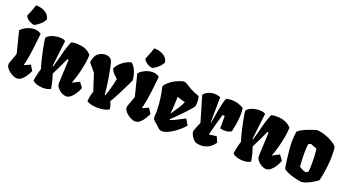

<svg xmlns="http://www.w3.org/2000/svg" viewBox="-54 -1464 3866 2117"><g transform="rotate(20 1878.5 -405.5)"><path d="M168.5 9.8Q151.4 9.8 127.9 -0.2Q104.5 -10.3 82.3 -27.1Q60.1 -43.9 45.4 -64Q30.8 -84 30.8 -103.5Q30.8 -110.4 31.7 -115.2Q32.7 -120.1 36.9 -131.8Q41 -143.6 50.3 -169.2Q59.6 -194.8 76.7 -242.7L12.7 -497.1Q27.3 -515.1 52.5 -531.2Q77.6 -547.4 108.2 -557.6Q138.7 -567.9 168.9 -567.9Q191.4 -567.9 211.9 -561.3Q232.4 -554.7 249.5 -539.6Q248 -532.2 245.1 -504.9Q242.2 -477.5 237.8 -438Q233.4 -398.4 227.8 -353.5Q222.2 -308.6 215.1 -266.1Q208 -223.6 200.2 -191.4L190.9 -153.3L264.2 -186L302.7 -125Q292.5 -101.1 273.2 -69.3Q253.9 -37.6 227.3 -13.9Q200.7 9.8 168.5 9.8ZM147.5 -608.9Q124 -610.4 101.3 -621.8Q78.6 -633.3 62.3 -649.2Q45.9 -665 41.5 -679.7Q55.7 -714.4 64.5 -736.6Q73.2 -758.8 80.3 -777.6Q87.4 -796.4 94.7 -820.8Q125 -820.8 159.9 -811.5Q194.8 -802.2 222.7 -779.3Q250.5 -756.3 259.3 -714.8Q245.1 -681.2 211.4 -651.6Q177.7 -622.1 147.5 -608.9Z M474.1 9.8Q442.9 9.8 406.5 -0.7Q370.1 -11.2 351.6 -32.2Q358.4 -71.8 363.8 -97.2Q369.1 -122.6 374.3 -141.4Q379.4 -160.2 385.7 -179.7Q378.4 -196.8 368.9 -232.4Q359.4 -268.1 349.4 -312Q339.4 -356 330.8 -398.4Q322.3 -440.9 317.1 -472.7Q312 -504.4 312 -514.6Q312 -515.6 312.3 -516.6Q312.5 -517.6 312.5 -518.1Q324.2 -537.6 348.9 -550.5Q373.5 -563.5 403.1 -569.8Q432.6 -576.2 459 -576.2Q481.9 -576.2 500.2 -572.3Q518.6 -568.4 529.8 -558.1L494.1 -252.4L502 -251Q526.4 -331.1 545.7 -411.1Q564.9 -491.2 597.7 -568.8Q611.8 -573.2 628.4 -574.7Q645 -576.2 662.6 -576.2Q710 -576.2 755.4 -561Q800.8 -545.9 834 -506.8Q834 -475.6 827.9 -431.9Q821.8 -388.2 811 -338.9Q800.3 -289.6 785.9 -241Q771.5 -192.4 754.9 -151.9L837.9 -195.3L881.3 -136.2Q871.1 -105 850.1 -71Q829.1 -37.1 802.2 -13.7Q775.4 9.8 747.1 9.8Q724.1 9.8 698.2 -3.2Q672.4 -16.1 654.3 -35.2Q637.2 -53.2 630.4 -68.8Q623.5 -84.5 624.5 -107.9L636.7 -377L622.6 -381.3Q598.6 -329.1 575.2 -279.3Q551.8 -229.5 524.4 -175.8Q536.6 -140.1 546.6 -100.8Q556.6 -61.5 565.4 -11.7Q548.8 0 525.9 4.9Q502.9 9.8 474.1 9.8Z M1120.6 10.3Q1079.1 10.3 1042 1.7Q1004.9 -6.8 987.8 -22.9Q993.2 -70.8 998.8 -95.5Q1004.4 -120.1 1013.2 -138.2L948.7 -338.4L868.2 -434.1Q873 -465.8 884.3 -495.4Q895.5 -524.9 917.5 -541.5Q945.3 -562.5 977.8 -568.6Q1010.3 -574.7 1038.1 -564.9Q1065.9 -555.2 1079.6 -526.9H1080.1Q1083.5 -519.5 1090.3 -490.5Q1097.2 -461.4 1105.5 -418.9Q1113.8 -376.5 1121.6 -328.1Q1129.4 -279.8 1135.5 -232.9Q1141.6 -186 1143.6 -148.9L1149.9 -148.4Q1163.1 -181.6 1174.8 -221.2Q1186.5 -260.7 1195.6 -298.1Q1204.6 -335.4 1209 -360.8Q1187.5 -379.4 1167 -399.4Q1146.5 -419.4 1130.4 -455.1Q1144.5 -488.8 1173.1 -517.3Q1201.7 -545.9 1236.1 -564.9Q1270.5 -584 1301.8 -587.9Q1336.4 -559.1 1356.4 -506.8Q1376.5 -454.6 1378.4 -405.3Q1367.7 -382.8 1344.2 -333.7Q1320.8 -284.7 1290 -224.1Q1259.3 -163.6 1225.1 -106.9Q1232.9 -91.3 1239.5 -70.8Q1246.1 -50.3 1251 -21.5Q1231.4 -5.4 1195.6 2.4Q1159.7 10.3 1120.6 10.3Z M1555.2 9.8Q1538.1 9.8 1514.6 -0.2Q1491.2 -10.3 1469 -27.1Q1446.8 -43.9 1432.1 -64Q1417.5 -84 1417.5 -103.5Q1417.5 -110.4 1418.5 -115.2Q1419.4 -120.1 1423.6 -131.8Q1427.7 -143.6 1437 -169.2Q1446.3 -194.8 1463.4 -242.7L1399.4 -497.1Q1414.1 -515.1 1439.2 -531.2Q1464.4 -547.4 1494.9 -557.6Q1525.4 -567.9 1555.7 -567.9Q1578.1 -567.9 1598.6 -561.3Q1619.1 -554.7 1636.2 -539.6Q1634.8 -532.2 1631.8 -504.9Q1628.9 -477.5 1624.5 -438Q1620.1 -398.4 1614.5 -353.5Q1608.9 -308.6 1601.8 -266.1Q1594.7 -223.6 1586.9 -191.4L1577.6 -153.3L1650.9 -186L1689.5 -125Q1679.2 -101.1 1659.9 -69.3Q1640.6 -37.6 1614 -13.9Q1587.4 9.8 1555.2 9.8ZM1534.2 -608.9Q1510.7 -610.4 1488 -621.8Q1465.3 -633.3 1449 -649.2Q1432.6 -665 1428.2 -679.7Q1442.4 -714.4 1451.2 -736.6Q1460 -758.8 1467 -777.6Q1474.1 -796.4 1481.4 -820.8Q1511.7 -820.8 1546.6 -811.5Q1581.5 -802.2 1609.4 -779.3Q1637.2 -756.3 1646 -714.8Q1631.8 -681.2 1598.1 -651.6Q1564.5 -622.1 1534.2 -608.9Z M1868.7 9.8Q1856.4 9.8 1844.2 3.4Q1832 -2.9 1816.9 -18.6Q1812 -23.4 1807.4 -28.1Q1802.7 -32.7 1797.9 -36.6Q1787.6 -45.9 1779.3 -52.2Q1771 -58.6 1767.1 -62Q1747.1 -80.1 1742.9 -93.8Q1738.8 -107.4 1741.5 -123.5Q1744.1 -139.6 1744.1 -165Q1744.1 -213.4 1739.5 -265.4Q1734.9 -317.4 1728 -360.1Q1721.2 -402.8 1714.8 -423.8Q1709 -443.8 1709 -450.2Q1709 -464.8 1725.1 -483.2Q1741.2 -501.5 1761.7 -517.6Q1782.2 -533.7 1794.4 -541.5Q1809.1 -550.8 1831.8 -561.5Q1854.5 -572.3 1878.4 -580.1Q1902.3 -587.9 1919.9 -587.9Q1926.8 -587.4 1936 -584.5Q1945.3 -581.5 1958 -573.2Q1997.1 -547.4 2021.7 -534.2Q2046.4 -521 2066.4 -513.4Q2086.4 -505.9 2110.4 -497.1Q2117.7 -494.1 2121.1 -489.3Q2124.5 -484.4 2127.9 -461.9Q2131.8 -438 2130.4 -410.2Q2128.9 -382.3 2120.6 -366.2Q2117.7 -360.8 2095.9 -336.2Q2074.2 -311.5 2041.5 -276.6Q2008.8 -241.7 1972.4 -204.8Q1936 -168 1903.3 -138.7H1917.5Q1942.4 -143.6 1985.8 -167.5Q2029.3 -191.4 2076.7 -213.9L2118.2 -146Q2103.5 -126.5 2075.2 -100.1Q2046.9 -73.7 2011.2 -48.6Q1975.6 -23.4 1938.5 -6.8Q1901.4 9.8 1868.7 9.8ZM1894.5 -203.6Q1905.8 -220.2 1925.5 -248.5Q1945.3 -276.9 1966.1 -310.8Q1986.8 -344.7 2001 -377.9Q1974.6 -383.8 1906.2 -405.8Q1906.2 -395.5 1905.5 -370.4Q1904.8 -345.2 1903.1 -313.7Q1901.4 -282.2 1899.4 -252.9Q1897.5 -223.6 1895 -205.1Q1895 -204.6 1894.8 -204.3Q1894.5 -204.1 1894.5 -203.6Z M2329.6 9.8Q2306.2 9.8 2283.7 5.4Q2261.2 1 2245.6 -13.7Q2238.3 -20.5 2224.4 -39.3Q2210.4 -58.1 2201.9 -81.5Q2193.4 -105 2201.7 -125.5L2240.7 -222.2L2153.3 -519Q2172.9 -547.4 2207 -561.8Q2241.2 -576.2 2277.8 -576.2Q2317.9 -576.2 2348.6 -561L2345.2 -267.1L2350.6 -266.1Q2355.5 -288.6 2361.8 -327.9Q2368.2 -367.2 2376 -412.6Q2383.8 -458 2393.8 -500Q2403.8 -542 2416.5 -569.3Q2432.1 -573.2 2447.5 -574.7Q2462.9 -576.2 2477.1 -576.2Q2526.9 -576.7 2564.9 -562.7Q2603 -548.8 2623 -535.2Q2629.9 -486.8 2626.2 -433.6Q2622.6 -380.4 2614.3 -332.5Q2606 -284.7 2597.7 -252.4Q2563 -232.9 2530.5 -232.2Q2498 -231.4 2465.8 -239.3Q2466.3 -254.4 2466.3 -280.8Q2466.3 -307.1 2466.3 -335.7Q2466.3 -364.3 2465.8 -384.8L2441.9 -388.7Q2432.1 -359.9 2419.9 -316.7Q2407.7 -273.4 2395.3 -225.6Q2382.8 -177.7 2371.1 -133.8L2460.4 -145.5L2488.3 -80.1Q2458.5 -33.2 2417.2 -11.7Q2376 9.8 2329.6 9.8Z M2820.8 9.8Q2789.6 9.8 2753.2 -0.7Q2716.8 -11.2 2698.2 -32.2Q2705.1 -71.8 2710.4 -97.2Q2715.8 -122.6 2720.9 -141.4Q2726.1 -160.2 2732.4 -179.7Q2725.1 -196.8 2715.6 -232.4Q2706.1 -268.1 2696 -312Q2686 -356 2677.5 -398.4Q2668.9 -440.9 2663.8 -472.7Q2658.7 -504.4 2658.7 -514.6Q2658.7 -515.6 2658.9 -516.6Q2659.2 -517.6 2659.2 -518.1Q2670.9 -537.6 2695.6 -550.5Q2720.2 -563.5 2749.8 -569.8Q2779.3 -576.2 2805.7 -576.2Q2828.6 -576.2 2846.9 -572.3Q2865.2 -568.4 2876.5 -558.1L2840.8 -252.4L2848.6 -251Q2873 -331.1 2892.3 -411.1Q2911.6 -491.2 2944.3 -568.8Q2958.5 -573.2 2975.1 -574.7Q2991.7 -576.2 3009.3 -576.2Q3056.6 -576.2 3102.1 -561Q3147.5 -545.9 3180.7 -506.8Q3180.7 -475.6 3174.6 -431.9Q3168.5 -388.2 3157.7 -338.9Q3147 -289.6 3132.6 -241Q3118.2 -192.4 3101.6 -151.9L3184.6 -195.3L3228 -136.2Q3217.8 -105 3196.8 -71Q3175.8 -37.1 3148.9 -13.7Q3122.1 9.8 3093.8 9.8Q3070.8 9.8 3044.9 -3.2Q3019 -16.1 3001 -35.2Q2983.9 -53.2 2977.1 -68.8Q2970.2 -84.5 2971.2 -107.9L2983.4 -377L2969.2 -381.3Q2945.3 -329.1 2921.9 -279.3Q2898.4 -229.5 2871.1 -175.8Q2883.3 -140.1 2893.3 -100.8Q2903.3 -61.5 2912.1 -11.7Q2895.5 0 2872.6 4.9Q2849.6 9.8 2820.8 9.8Z M3507.8 9.8Q3483.4 7.3 3451.7 0.2Q3419.9 -6.8 3387.9 -17.3Q3356 -27.8 3329.6 -40.5Q3303.2 -53.2 3290 -66.4Q3272.5 -178.2 3262.5 -284.2Q3252.4 -390.1 3267.6 -491.2Q3278.3 -504.9 3306.2 -520.5Q3334 -536.1 3368.7 -550.5Q3403.3 -564.9 3435.1 -575.2Q3466.8 -585.4 3485.4 -587.9Q3526.4 -584 3572.5 -568.6Q3618.7 -553.2 3658.7 -530.5Q3698.7 -507.8 3720.2 -481.9Q3725.1 -460 3726.6 -435.8Q3728 -411.6 3728 -370.6Q3728 -322.3 3722.2 -265.6Q3716.3 -209 3707.5 -158.7Q3698.7 -108.4 3690.4 -78.1Q3681.2 -67.4 3656.2 -51.8Q3631.3 -36.1 3610.4 -25.4Q3579.1 -9.8 3555.4 -1.2Q3531.7 7.3 3507.8 9.8ZM3518.6 -107.4 3545.4 -126Q3547.9 -152.8 3548.6 -179.9Q3549.3 -207 3549.3 -234.4Q3549.3 -271.5 3547.4 -310.1Q3545.4 -348.6 3541 -390.6L3465.8 -421.4L3436.5 -407.2Q3430.7 -348.6 3430.7 -289.6Q3430.7 -253.4 3432.4 -216.6Q3434.1 -179.7 3437.5 -142.6Q3452.6 -132.8 3472.9 -122.8Q3493.2 -112.8 3518.6 -107.4Z"/></g></svg>

Font: Fruktur
Style: Regular
Weight: 400
Designer: Viktoriya Grabowska, Eben Sorkin
Foundry: Viktoriya Grabowska
Version: Version 1.008; ttfautohint (v1.8.4.7-5d5b)